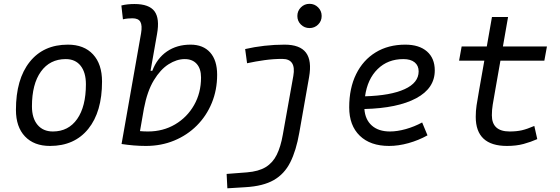

<svg xmlns="http://www.w3.org/2000/svg" viewBox="-20 -764 2970 1018"><path d="M245.1 9.8Q160.2 9.8 112.3 -40.8Q64.5 -91.3 64.5 -181.2Q64.5 -344.2 137.5 -435.8Q210.4 -527.3 339.8 -527.3Q425.3 -527.3 473.1 -475.8Q521 -424.3 521 -331.5Q521 -170.9 448 -80.6Q375 9.8 245.1 9.8ZM260.3 -66.9Q342.8 -66.9 389.2 -133.1Q435.5 -199.2 435.5 -317.4Q435.5 -379.9 407.5 -415.3Q379.4 -450.7 328.6 -450.7Q244.6 -450.7 197 -384.5Q149.4 -318.4 149.4 -200.2Q149.4 -137.2 179 -102.1Q208.5 -66.9 260.3 -66.9Z M753.9 9.8Q721.2 9.8 689 7.1Q656.7 4.4 624.5 -0.5L728 -587.9Q734.9 -628.9 724.4 -647.9Q713.9 -667 682.1 -667Q669.9 -667 657.2 -665.8Q644.5 -664.6 631.8 -661.6L623.5 -734.9Q640.6 -739.3 658 -741Q675.3 -742.7 692.9 -742.7Q770.5 -742.7 799.1 -704.3Q827.6 -666 812.5 -583L778.3 -388.7H787.6Q812.5 -455.1 865.2 -491.2Q918 -527.3 990.2 -527.3Q1057.1 -527.3 1094.2 -485.8Q1131.3 -444.3 1131.3 -367.7Q1131.3 -287.1 1103 -218.3Q1074.7 -149.4 1023.4 -98.1Q972.2 -46.9 903.3 -18.6Q834.5 9.8 753.9 9.8ZM743.2 -189 722.2 -68.8Q742.2 -66.9 764.6 -66.9Q844.7 -66.9 908.4 -104.5Q972.2 -142.1 1009 -206.8Q1045.9 -271.5 1045.9 -353Q1045.9 -399.4 1023.2 -425Q1000.5 -450.7 959.5 -450.7Q917 -450.7 873.8 -423.3Q830.6 -396 795.7 -338.4Q760.7 -280.8 743.2 -189Z M1185.5 234.4 1181.6 158.2 1289.1 149.9Q1351.1 145 1388.7 122.1Q1426.3 99.1 1447.3 56.6Q1468.3 14.2 1479.5 -49.8L1535.2 -361.3Q1551.3 -451.7 1476.6 -451.7Q1430.2 -451.7 1382.6 -445.1Q1335 -438.5 1290 -428.7L1279.8 -503.9Q1328.1 -515.1 1381.6 -521.2Q1435.1 -527.3 1488.8 -527.3Q1570.3 -527.3 1602.3 -484.9Q1634.3 -442.4 1618.7 -354.5L1566.9 -60.5Q1550.3 34.7 1519 96.7Q1487.8 158.7 1431.4 190.9Q1375 223.1 1281.7 228.5ZM1621.1 -615.2Q1594.2 -615.2 1575.4 -633.8Q1556.6 -652.3 1556.6 -679.2Q1556.6 -706.1 1575.4 -724.9Q1594.2 -743.7 1621.1 -743.7Q1647.9 -743.7 1666.7 -724.9Q1685.5 -706.1 1685.5 -679.2Q1685.5 -652.3 1666.7 -633.8Q1647.9 -615.2 1621.1 -615.2Z M2047.4 -66.9Q2086.4 -66.9 2131.6 -79.6Q2176.8 -92.3 2218.3 -114.7L2246.6 -46.4Q2199.2 -20 2145.8 -5.1Q2092.3 9.8 2043 9.8Q1943.4 9.8 1887.5 -44.4Q1831.5 -98.6 1831.5 -194.8Q1831.5 -296.4 1868.2 -370.8Q1904.8 -445.3 1971.7 -486.3Q2038.6 -527.3 2128.9 -527.3Q2202.6 -527.3 2243.9 -491.2Q2285.2 -455.1 2285.2 -390.6Q2285.2 -295.9 2186.8 -243.2Q2088.4 -190.4 1912.1 -186Q1916 -129.9 1951.4 -98.4Q1986.8 -66.9 2047.4 -66.9ZM1915.5 -253.4Q2051.3 -257.3 2125.5 -291.3Q2199.7 -325.2 2199.7 -385.7Q2199.7 -416 2178.7 -433.3Q2157.7 -450.7 2118.7 -450.7Q2036.1 -450.7 1982.2 -397.7Q1928.2 -344.7 1915.5 -253.4Z M2668 9.8Q2502.4 9.8 2502.4 -144.5Q2502.4 -175.8 2506.8 -205.3Q2511.2 -234.9 2520.5 -287.1L2547.9 -442.4H2414.1L2427.7 -517.6H2561L2588.4 -673.8H2673.8L2646.5 -517.6H2879.9L2866.2 -442.4H2633.3L2606 -287.1Q2597.2 -236.8 2592.5 -209.2Q2587.9 -181.6 2587.9 -152.8Q2587.9 -66.9 2682.1 -66.9Q2718.8 -66.9 2746.6 -73.2Q2774.4 -79.6 2813 -96.2L2828.6 -26.4Q2794.4 -11.2 2755.9 -0.7Q2717.3 9.8 2668 9.8Z"/></svg>

Font: Cascadia Mono PL SemiLight
Style: Italic
Weight: 350
Italic angle: -10°
Monospace: yes
Designer: Aaron Bell
Foundry: Saja Typeworks
Version: Version 2404.023; ttfautohint (v1.8.4)